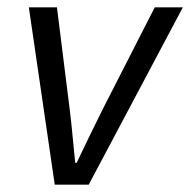

<svg xmlns="http://www.w3.org/2000/svg" viewBox="-20 -506 521 526"><path d="M130 0H223L481 -486H404L261 -206C237 -157 213 -109 190 -60H186C181 -108 177 -158 171 -206L136 -486H59Z"/></svg>

Font: Source Sans Pro
Style: Italic
Weight: 400
Italic angle: -11°
Designer: Paul D. Hunt
Foundry: Adobe Systems Incorporated
Version: Version 3.006;hotconv 1.0.111;makeotfexe 2.5.65597